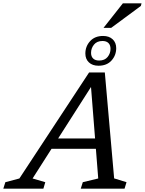

<svg xmlns="http://www.w3.org/2000/svg" viewBox="-84 -1144 878 1164"><path d="M200 -242 220 -304.5H552.5L532 -242ZM608 -62.5 683 -39.5 671 0H405.5L418 -39.5L511.5 -62L465.5 -644.5H485.5L113.5 -62L190.5 -39.5L179 0H-64L-51.5 -39.5L33.5 -62L456 -704.5H551.5ZM541 -926Q577.5 -926 599 -905.8Q620.5 -885.5 620.5 -852Q620.5 -808.5 592 -777Q563.5 -745.5 513 -745.5Q476.5 -745.5 455 -765.8Q433.5 -786 433.5 -819.5Q433.5 -863 462.2 -894.5Q491 -926 541 -926ZM517 -777Q551 -777 568.5 -798.8Q586 -820.5 586 -848Q586 -870.5 573.5 -883Q561 -895.5 537.5 -895.5Q503.5 -895.5 485.8 -873.5Q468 -851.5 468 -823.5Q468 -801.5 480.8 -789.2Q493.5 -777 517 -777ZM543.5 -975 661 -1124H774L770 -1108L590 -975Z"/></svg>

Font: Newsreader 10pt
Style: Italic
Weight: 400
Italic angle: -17°
Version: Version 1.003